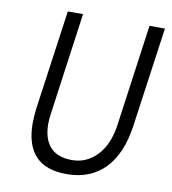

<svg xmlns="http://www.w3.org/2000/svg" viewBox="-80 -770 758 845"><g transform="rotate(10 299.0 -347.0)"><path d="M273 6Q88 6 88 -190Q88 -218 93 -258L155 -700H223L160 -246Q156 -222 156 -198Q156 -131 188.5 -95Q221 -59 286 -59Q351 -59 397.5 -107.5Q444 -156 457 -246L520 -700H589L527 -258Q509 -127 444 -60.5Q379 6 273 6Z"/></g></svg>

Font: Gudea
Style: Italic
Weight: 400
Version: Version 1.002